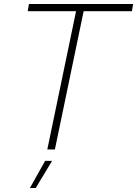

<svg xmlns="http://www.w3.org/2000/svg" viewBox="-20 -749 687 962"><path d="M217 0 363 -702H401L255 0ZM119 -693 125 -729H647L641 -693ZM130 193 206 57H241L159 193Z"/></svg>

Font: Mona Sans ExtraLight
Style: Italic
Weight: 200
Italic angle: -11.6951°
Designer: Deni Anggara
Foundry: GitHub
Version: Version 2.000